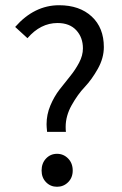

<svg xmlns="http://www.w3.org/2000/svg" viewBox="-20 -702 465 734"><path d="M38 -599Q111 -682 206 -682Q284 -682 330.5 -639Q377 -596 377 -522Q377 -480 354 -439Q331 -398 304 -369.5Q277 -341 254 -300Q231 -259 231 -217Q231 -205 232 -198H160Q158 -218 158 -227Q158 -264 172.5 -298.5Q187 -333 207.5 -359.5Q228 -386 248 -410.5Q268 -435 282.5 -462.5Q297 -490 297 -517Q297 -559 271.5 -586.5Q246 -614 200 -614Q135 -614 85 -556ZM139 -50Q139 -78 156 -96Q173 -114 198 -114Q223 -114 240.5 -96Q258 -78 258 -50Q258 -23 240.5 -5.5Q223 12 198 12Q173 12 156 -5.5Q139 -23 139 -50Z"/></svg>

Font: RibengUni
Style: Regular
Weight: 400
Designer: (1) Dr. Andrew Glass (Senior Program Manager at Microsoft Corporation)
(2) Bivuti Chakma (Chakma Font Designer & Keyboar
Foundry: Bivuti Chakma
Version: Version 2.2022; Updated on: 03 June 2022; Friday